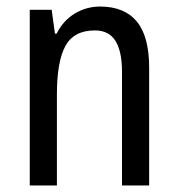

<svg xmlns="http://www.w3.org/2000/svg" viewBox="-20 -567 545 587"><path d="M286 -547Q360 -547 398 -501.5Q436 -456 436 -360V0H353V-347Q353 -410 333 -442Q313 -474 270 -474Q206 -474 180 -426.5Q154 -379 154 -279V0H71V-537H138L148 -464H153Q173 -504 208.5 -525.5Q244 -547 286 -547Z"/></svg>

Font: Noto Sans Hebrew Condensed
Style: Regular
Weight: 400
Width: 3
Designer: Monotype Design Team
Foundry: Monotype Imaging Inc.
Version: Version 2.004; ttfautohint (v1.8.4.7-5d5b)